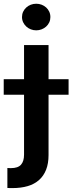

<svg xmlns="http://www.w3.org/2000/svg" viewBox="-60 -782 380 1007"><path d="M-40.5 -366.5H66.1V-545.5H194.6V-366.5H299.7V-285.2H194.6V31.2Q194.6 75.6 181.8 108.1Q169 140.6 144.9 162.1Q120.7 183.6 85.4 194.1Q50.1 204.5 5 204.5Q-1.8 204.5 -8 204.4Q-14.2 204.2 -21.3 203.8V99.1Q-16 99.4 -11.7 99.6Q-7.5 99.8 -2.8 99.8Q34.1 99.8 50.1 81.9Q66.1 63.9 66.1 29.5V-285.2H-40.5ZM130 -762.4Q144.9 -762.4 158.4 -757.3Q171.9 -752.1 182 -742.9Q192.1 -733.7 198.2 -720.9Q204.2 -708.1 204.2 -692.5Q204.2 -677.2 198.2 -664.4Q192.1 -651.6 181.8 -642.4Q171.5 -633.2 158 -628Q144.5 -622.9 130 -622.9Q115.4 -622.9 101.9 -628Q88.4 -633.2 78.1 -642.6Q67.8 -652 61.6 -664.8Q55.4 -677.6 55.4 -692.5Q55.4 -707.7 61.4 -720.5Q67.5 -733.3 77.8 -742.7Q88.1 -752.1 101.6 -757.3Q115.1 -762.4 130 -762.4Z"/></svg>

Font: Inter P Semi Bold
Style: Regular
Weight: 600
Designer: Rasmus Andersson
Foundry: rsms
Version: Version 3.018;git-588b23468